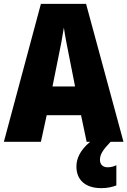

<svg xmlns="http://www.w3.org/2000/svg" viewBox="-20 -735 660 995"><path d="M429 0H447C393 45 376 89 376 128C376 198 423 240 505 240C539 240 565 233 583 226V121C572 127 556 132 538 132C513 132 498 117 498 94C498 66 511 44 553 0H620L426 -715H192L0 0H192L222 -138H400ZM340 -434 369 -287H252L282 -436C293 -487 305 -551 311 -592C317 -549 330 -483 340 -434Z"/></svg>

Font: Noto Sans Sinhala Condensed Black
Style: Regular
Weight: 900
Width: 3
Designer: Jelle Bosma - Monotype Design Team
Foundry: Monotype Imaging Inc.
Version: Version 2.006